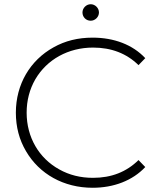

<svg xmlns="http://www.w3.org/2000/svg" viewBox="-20 -883 756 908"><path d="M55 -350C55 -283 71 -222 103 -168C166 -60 281 5 418 5C518 5 607 -29 667 -93L635 -126C578 -70 507 -42 420 -42C361 -42 308 -55 260 -82C164 -135 106 -234 106 -350C106 -408 120 -461 147 -508C202 -602 303 -658 420 -658C507 -658 579 -630 635 -575L667 -608C607 -672 519 -705 418 -705C349 -705 288 -690 233 -659C123 -598 55 -485 55 -350ZM370 -824C370 -803 386 -785 409 -785C430 -785 448 -803 448 -824C448 -845 430 -863 409 -863C388 -863 370 -845 370 -824Z"/></svg>

Font: Montserrat Light
Style: Regular
Weight: 300
Designer: Julieta Ulanovsky
Foundry: Julieta Ulanovsky
Version: Version 7.200